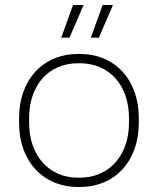

<svg xmlns="http://www.w3.org/2000/svg" viewBox="-20 -740 630 765"><path d="M224 -590H257L313 -720H271ZM342 -590H374L430 -720H389ZM292 5H298C438 5 533 -98 533 -250V-270C533 -422 438 -525 298 -525H292C151 -525 56 -422 56 -270V-250C56 -98 151 5 292 5ZM291 -32C174 -32 96 -121 96 -251V-269C96 -400 173 -488 291 -488H298C416 -488 494 -400 494 -269V-251C494 -121 415 -32 298 -32Z"/></svg>

Font: Fixel Text ExtraLight
Style: Regular
Weight: 200
Width: 4
Designer: AlfaBravo + MacPaw
Foundry: Kyrylo Tkachov, Marchela Mozhyna, Serhii Makarenko, Maria Weinstein, Zakhar Kryvoshyya
Version: Version 1.211